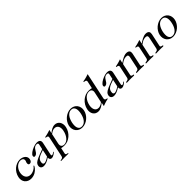

<svg xmlns="http://www.w3.org/2000/svg" viewBox="359 -2345 4155 4155"><g transform="rotate(-45 2436.0 -268.0)"><path d="M8.3 -213.9Q20 -269.5 48.6 -315.4Q77.1 -361.3 116 -393.8Q154.8 -426.3 200.7 -444.1Q246.6 -461.9 293 -461.9Q331.1 -461.9 363.8 -450.4Q396.5 -439 419.4 -418.9Q442.4 -398.9 452.9 -371.1Q463.4 -343.3 456.1 -310.1Q452.6 -292 445.6 -279.3Q438.5 -266.6 429.4 -258.5Q420.4 -250.5 409.7 -246.8Q398.9 -243.2 387.2 -243.2Q377.9 -243.2 369.6 -246.3Q361.3 -249.5 356.2 -257.1Q351.1 -264.6 349.6 -277.1Q348.1 -289.6 352.1 -308.1Q353.5 -316.4 356 -322.3Q358.4 -328.1 360.6 -333.5Q362.8 -338.9 365 -344.2Q367.2 -349.6 368.7 -356.9Q372.1 -374 368.7 -388.7Q365.2 -403.3 354.5 -414.3Q343.8 -425.3 326.2 -431.6Q308.6 -438 283.7 -438Q255.4 -438 226.3 -424.8Q197.3 -411.6 172.6 -388.2Q147.9 -364.7 129.4 -332.8Q110.8 -300.8 102.5 -263.2Q93.3 -220.2 97.7 -183.3Q102.1 -146.5 119.1 -119.4Q136.2 -92.3 165.3 -77.1Q194.3 -62 234.4 -62Q251 -62 268.6 -65.4Q286.1 -68.8 303.2 -75.2Q320.3 -81.5 336.2 -89.8Q352.1 -98.1 365.2 -107.9Q377.9 -117.2 386 -126Q394 -134.8 399.4 -141.4Q404.8 -147.9 408.4 -151.9Q412.1 -155.8 416.5 -155.8Q424.3 -155.8 422.4 -145Q420.9 -138.7 413.1 -124.8Q405.3 -110.8 391.4 -94Q377.4 -77.1 357.4 -59.1Q337.4 -41 311.3 -26.1Q285.2 -11.2 252.9 -1.7Q220.7 7.8 182.6 7.8Q136.7 7.8 99.9 -9Q63 -25.9 39.1 -55.4Q15.1 -85 6.6 -125.7Q-2 -166.5 8.3 -213.9Z M794.4 -253.9Q735.8 -234.9 698 -218.8Q660.2 -202.6 636.7 -186Q613.3 -169.4 602.1 -150.6Q590.8 -131.8 585.4 -107.9Q576.2 -64.5 587.6 -46.1Q599.1 -27.8 624.5 -27.8Q631.8 -27.8 644.8 -30.8Q657.7 -33.7 674.8 -40.8Q691.9 -47.9 713.4 -59.8Q734.9 -71.8 759.8 -89.8ZM843.3 -62Q840.8 -48.3 846.2 -41.3Q851.6 -34.2 863.8 -34.2Q874 -34.2 884 -39.6Q894 -44.9 902.3 -51Q910.6 -57.1 917 -62.5Q923.3 -67.9 926.8 -67.9Q930.2 -67.9 932.1 -65.7Q934.1 -63.5 933.1 -59.1Q932.6 -55.7 920.9 -44.7Q909.2 -33.7 891.6 -22Q874 -10.3 853 -1.2Q832 7.8 812 7.8Q793.5 7.8 781.7 1Q770 -5.9 763.9 -16.4Q757.8 -26.9 756.1 -39.8Q754.4 -52.7 756.3 -64.9Q704.1 -28.3 656.7 -10.3Q609.4 7.8 571.8 7.8Q547.4 7.8 529.3 0.5Q511.2 -6.8 500 -20Q488.8 -33.2 485.1 -51Q481.4 -68.8 485.8 -89.8Q489.3 -106 495.6 -119.6Q502 -133.3 515.1 -146.5Q528.3 -159.7 550 -173.1Q571.8 -186.5 605.5 -202.1Q639.2 -217.8 686.8 -236.3Q734.4 -254.9 799.3 -277.8L824.2 -395Q829.6 -418 818.6 -428Q807.6 -438 784.7 -438Q754.9 -438 735.1 -426Q715.3 -414.1 700.9 -396.5Q686.5 -378.9 674.8 -357.9Q663.1 -336.9 649.7 -319.3Q636.2 -301.8 618.7 -289.8Q601.1 -277.8 574.2 -277.8Q560.1 -277.8 553.5 -289.8Q546.9 -301.8 550.8 -319.8Q554.2 -335 568.4 -351.6Q582.5 -368.2 603.8 -383.8Q625 -399.4 651.6 -413.6Q678.2 -427.7 706.3 -438.5Q734.4 -449.2 762 -455.6Q789.6 -461.9 813 -461.9Q839.4 -461.9 859.6 -455.8Q879.9 -449.7 892.1 -437Q904.3 -424.3 908.4 -405Q912.6 -385.7 906.7 -358.9Z M1129.4 -115.2Q1123.5 -88.4 1127.7 -68.4Q1131.8 -48.3 1143.1 -35.4Q1154.3 -22.5 1171.4 -16.1Q1188.5 -9.8 1208.5 -9.8Q1241.2 -9.8 1272.2 -25.1Q1303.2 -40.5 1329.3 -69.6Q1355.5 -98.6 1375.5 -140.1Q1395.5 -181.6 1406.2 -233.9Q1413.1 -264.2 1412.1 -295.7Q1411.1 -327.1 1399.9 -352.5Q1388.7 -377.9 1366 -394Q1343.3 -410.2 1306.6 -410.2Q1273.4 -410.2 1244.1 -396Q1214.8 -381.8 1180.2 -356ZM1185.5 -379.9Q1206.1 -396 1226.6 -410.9Q1247.1 -425.8 1268.8 -437Q1290.5 -448.2 1313.7 -455.1Q1336.9 -461.9 1361.8 -461.9Q1399.9 -461.9 1429.9 -445.8Q1460 -429.7 1478.8 -401.1Q1497.6 -372.6 1503.7 -334.2Q1509.8 -295.9 1500 -251Q1487.8 -193.8 1458.3 -146.5Q1428.7 -99.1 1388.4 -64.7Q1348.1 -30.3 1300.5 -11.2Q1252.9 7.8 1204.6 7.8Q1189.5 7.8 1174.1 6.8Q1158.7 5.9 1145.5 4.4Q1132.3 2.9 1121.8 0.7Q1111.3 -1.5 1105.5 -3.9L1077.6 127.9Q1074.2 143.6 1077.6 152.3Q1081.1 161.1 1088.1 165.5Q1095.2 169.9 1104.2 171.4Q1113.3 172.9 1120.8 174.1Q1128.4 175.3 1133.3 177.5Q1138.2 179.7 1137.2 186Q1136.2 190.4 1132.3 192.1Q1128.4 193.8 1120.1 193.8Q1091.3 193.8 1067.1 192.9Q1043 191.9 1018.6 191.9Q994.6 191.9 969.7 192.9Q944.8 193.8 916.5 193.8Q908.2 193.8 905.5 192.1Q902.8 190.4 903.8 186Q904.8 179.7 910.6 177.5Q916.5 175.3 924.6 174.1Q932.6 172.9 942.1 171.4Q951.7 169.9 960.7 165.5Q969.7 161.1 976.8 152.3Q983.9 143.6 987.3 127.9L1087.9 -346.2Q1091.3 -362.8 1087.9 -372.3Q1084.5 -381.8 1076.9 -386.7Q1069.3 -391.6 1060.1 -393.3Q1050.8 -395 1042.7 -396.5Q1034.7 -397.9 1029.3 -400.1Q1023.9 -402.3 1025.4 -408.2Q1026.4 -412.6 1029.5 -414.6Q1032.7 -416.5 1039.8 -418.2Q1046.9 -419.9 1059.3 -421.9Q1071.8 -423.8 1091.1 -428.5Q1110.4 -433.1 1137.9 -440.9Q1165.5 -448.7 1203.1 -461.9Z M1749 7.8Q1699.2 7.8 1660.6 -11.5Q1622.1 -30.8 1597.9 -63.2Q1573.7 -95.7 1565.4 -138.2Q1557.1 -180.7 1566.9 -227.1Q1576.7 -273.4 1603.3 -315.9Q1629.9 -358.4 1668 -390.9Q1706.1 -423.3 1752.7 -442.6Q1799.3 -461.9 1849.1 -461.9Q1898.9 -461.9 1937.3 -442.6Q1975.6 -423.3 1999.8 -390.9Q2023.9 -358.4 2032.2 -315.9Q2040.5 -273.4 2030.8 -227.1Q2021 -180.7 1994.4 -138.2Q1967.8 -95.7 1929.9 -63.2Q1892.1 -30.8 1845.5 -11.5Q1798.8 7.8 1749 7.8ZM1754.4 -16.1Q1792 -16.1 1821.5 -33.9Q1851.1 -51.8 1873.5 -81.3Q1896 -110.8 1911.1 -148.9Q1926.3 -187 1934.6 -227.1Q1943.4 -267.1 1944.3 -305.2Q1945.3 -343.3 1935.3 -372.8Q1925.3 -402.3 1903.3 -420.2Q1881.3 -438 1843.8 -438Q1806.2 -438 1776.4 -420.2Q1746.6 -402.3 1724.1 -372.8Q1701.7 -343.3 1686.5 -305.2Q1671.4 -267.1 1662.6 -227.1Q1654.3 -187 1653.6 -148.9Q1652.8 -110.8 1662.6 -81.3Q1672.4 -51.8 1694.6 -33.9Q1716.8 -16.1 1754.4 -16.1Z M2469.7 -338.9Q2476.1 -366.2 2472.2 -386Q2468.3 -405.8 2457 -418.5Q2445.8 -431.2 2428.2 -437.5Q2410.6 -443.8 2390.1 -443.8Q2356.4 -443.8 2325.4 -428Q2294.4 -412.1 2268.6 -383.5Q2242.7 -355 2223.6 -315.4Q2204.6 -275.9 2194.3 -228Q2188 -198.2 2188.7 -165.5Q2189.5 -132.8 2200.4 -106Q2211.4 -79.1 2234.4 -61.5Q2257.3 -43.9 2295.4 -43.9Q2316.9 -43.9 2338.1 -50.8Q2359.4 -57.6 2376.7 -67.1Q2394 -76.7 2405.8 -86.7Q2417.5 -96.7 2419.4 -103ZM2528.3 -613.8Q2531.7 -630.9 2527.8 -640.4Q2523.9 -649.9 2516.1 -654.8Q2508.3 -659.7 2498.3 -661.4Q2488.3 -663.1 2479.7 -664.3Q2471.2 -665.5 2465.6 -667.7Q2460 -669.9 2461.4 -675.8Q2462.4 -680.2 2465.8 -682.4Q2469.2 -684.6 2476.8 -686Q2484.4 -687.5 2497.3 -689.7Q2510.3 -691.9 2530 -696.3Q2549.8 -700.7 2577.4 -708.7Q2605 -716.8 2642.6 -730L2513.2 -120.1Q2509.3 -102.1 2512.7 -91.3Q2516.1 -80.6 2523.2 -74.7Q2530.3 -68.8 2539.8 -66.7Q2549.3 -64.5 2557.4 -62.7Q2565.4 -61 2570.6 -59.1Q2575.7 -57.1 2574.7 -51.8Q2573.7 -47.4 2570.8 -45.4Q2567.9 -43.5 2560.8 -41.5Q2553.7 -39.6 2541.7 -37.4Q2529.8 -35.2 2510.7 -29.8Q2491.7 -24.4 2465.1 -15.6Q2438.5 -6.8 2401.9 7.8L2420.4 -80.1Q2402.8 -64.5 2382.8 -48.6Q2362.8 -32.7 2340.1 -20.3Q2317.4 -7.8 2292.5 0Q2267.6 7.8 2241.2 7.8Q2199.7 7.8 2168.9 -9Q2138.2 -25.9 2119.6 -54.2Q2101.1 -82.5 2095.2 -119.9Q2089.4 -157.2 2098.1 -198.2Q2110.8 -257.8 2140.6 -306.4Q2170.4 -355 2211.2 -389.6Q2252 -424.3 2300.3 -443.1Q2348.6 -461.9 2397.9 -461.9Q2437 -461.9 2459.5 -457.5Q2481.9 -453.1 2493.2 -450.2Z M2943.8 -253.9Q2885.3 -234.9 2847.4 -218.8Q2809.6 -202.6 2786.1 -186Q2762.7 -169.4 2751.5 -150.6Q2740.2 -131.8 2734.9 -107.9Q2725.6 -64.5 2737.1 -46.1Q2748.5 -27.8 2773.9 -27.8Q2781.2 -27.8 2794.2 -30.8Q2807.1 -33.7 2824.2 -40.8Q2841.3 -47.9 2862.8 -59.8Q2884.3 -71.8 2909.2 -89.8ZM2992.7 -62Q2990.2 -48.3 2995.6 -41.3Q3001 -34.2 3013.2 -34.2Q3023.4 -34.2 3033.4 -39.6Q3043.5 -44.9 3051.8 -51Q3060.1 -57.1 3066.4 -62.5Q3072.8 -67.9 3076.2 -67.9Q3079.6 -67.9 3081.5 -65.7Q3083.5 -63.5 3082.5 -59.1Q3082 -55.7 3070.3 -44.7Q3058.6 -33.7 3041 -22Q3023.4 -10.3 3002.4 -1.2Q2981.4 7.8 2961.4 7.8Q2942.9 7.8 2931.2 1Q2919.4 -5.9 2913.3 -16.4Q2907.2 -26.9 2905.5 -39.8Q2903.8 -52.7 2905.8 -64.9Q2853.5 -28.3 2806.2 -10.3Q2758.8 7.8 2721.2 7.8Q2696.8 7.8 2678.7 0.5Q2660.6 -6.8 2649.4 -20Q2638.2 -33.2 2634.5 -51Q2630.9 -68.8 2635.3 -89.8Q2638.7 -106 2645 -119.6Q2651.4 -133.3 2664.6 -146.5Q2677.7 -159.7 2699.5 -173.1Q2721.2 -186.5 2754.9 -202.1Q2788.6 -217.8 2836.2 -236.3Q2883.8 -254.9 2948.7 -277.8L2973.6 -395Q2979 -418 2968 -428Q2957 -438 2934.1 -438Q2904.3 -438 2884.5 -426Q2864.7 -414.1 2850.3 -396.5Q2835.9 -378.9 2824.2 -357.9Q2812.5 -336.9 2799.1 -319.3Q2785.6 -301.8 2768.1 -289.8Q2750.5 -277.8 2723.6 -277.8Q2709.5 -277.8 2702.9 -289.8Q2696.3 -301.8 2700.2 -319.8Q2703.6 -335 2717.8 -351.6Q2731.9 -368.2 2753.2 -383.8Q2774.4 -399.4 2801 -413.6Q2827.6 -427.7 2855.7 -438.5Q2883.8 -449.2 2911.4 -455.6Q2939 -461.9 2962.4 -461.9Q2988.8 -461.9 3009 -455.8Q3029.3 -449.7 3041.5 -437Q3053.7 -424.3 3057.9 -405Q3062 -385.7 3056.2 -358.9Z M3344.7 -370.1Q3365.2 -383.3 3389.9 -399.4Q3414.6 -415.5 3441.7 -429.4Q3468.8 -443.4 3497.1 -452.6Q3525.4 -461.9 3553.2 -461.9Q3583.5 -461.9 3603.3 -454.1Q3623 -446.3 3633.8 -432.6Q3644.5 -418.9 3646.7 -399.9Q3648.9 -380.9 3644.5 -358.9L3583 -69.8Q3579.6 -54.2 3583.3 -45.4Q3586.9 -36.6 3594.2 -32.2Q3601.6 -27.8 3610.6 -26.4Q3619.6 -24.9 3627.7 -23.4Q3635.7 -22 3640.6 -19.3Q3645.5 -16.6 3644 -9.8Q3642.6 -2.9 3638.2 -0.5Q3633.8 2 3625.5 2Q3616.2 2 3606.7 1.7Q3597.2 1.5 3585.4 1Q3573.7 0.5 3558.6 0.2Q3543.5 0 3522.9 0Q3502.4 0 3487.3 0.2Q3472.2 0.5 3460.2 1Q3448.2 1.5 3438.7 1.7Q3429.2 2 3419.9 2Q3411.6 2 3408.2 -0.5Q3404.8 -2.9 3406.2 -9.8Q3407.7 -16.6 3413.8 -19.3Q3419.9 -22 3428.2 -23.4Q3436.5 -24.9 3446.5 -26.4Q3456.5 -27.8 3465.6 -32.2Q3474.6 -36.6 3481.9 -45.4Q3489.3 -54.2 3492.7 -69.8L3550.8 -344.2Q3557.6 -376 3546.4 -393.1Q3535.2 -410.2 3497.1 -410.2Q3475.6 -410.2 3456.3 -405.8Q3437 -401.4 3418 -392.6Q3398.9 -383.8 3379.4 -371.1Q3359.9 -358.4 3338.4 -341.8L3280.8 -69.8Q3277.3 -54.2 3281 -45.4Q3284.7 -36.6 3292 -32.2Q3299.3 -27.8 3308.6 -26.4Q3317.9 -24.9 3325.9 -23.4Q3334 -22 3338.9 -19.3Q3343.8 -16.6 3342.3 -9.8Q3340.8 -2.9 3336.4 -0.5Q3332 2 3323.7 2Q3314.5 2 3304.9 1.7Q3295.4 1.5 3283.7 1Q3272 0.5 3256.8 0.2Q3241.7 0 3221.2 0Q3200.7 0 3185.3 0.2Q3169.9 0.5 3158 1Q3146 1.5 3136.5 1.7Q3127 2 3117.7 2Q3109.4 2 3106 -0.5Q3102.5 -2.9 3104 -9.8Q3105.5 -16.6 3111.6 -19.3Q3117.7 -22 3126.2 -23.4Q3134.8 -24.9 3144.5 -26.4Q3154.3 -27.8 3163.6 -32.2Q3172.9 -36.6 3180.2 -45.4Q3187.5 -54.2 3190.9 -69.8L3249.5 -346.2Q3252.9 -362.8 3249.5 -372.3Q3246.1 -381.8 3239 -386.7Q3231.9 -391.6 3222.7 -393.3Q3213.4 -395 3205.3 -396.5Q3197.3 -397.9 3192.4 -400.1Q3187.5 -402.3 3188.5 -408.2Q3189.5 -412.6 3192.6 -414.6Q3195.8 -416.5 3202.9 -418.2Q3210 -419.9 3222.2 -421.9Q3234.4 -423.8 3253.7 -428.5Q3272.9 -433.1 3300 -440.9Q3327.1 -448.7 3364.3 -461.9Z M3937.5 -370.1Q3958 -383.3 3982.7 -399.4Q4007.3 -415.5 4034.4 -429.4Q4061.5 -443.4 4089.8 -452.6Q4118.2 -461.9 4146 -461.9Q4176.3 -461.9 4196 -454.1Q4215.8 -446.3 4226.6 -432.6Q4237.3 -418.9 4239.5 -399.9Q4241.7 -380.9 4237.3 -358.9L4175.8 -69.8Q4172.4 -54.2 4176 -45.4Q4179.7 -36.6 4187 -32.2Q4194.3 -27.8 4203.4 -26.4Q4212.4 -24.9 4220.5 -23.4Q4228.5 -22 4233.4 -19.3Q4238.3 -16.6 4236.8 -9.8Q4235.4 -2.9 4231 -0.5Q4226.6 2 4218.3 2Q4209 2 4199.5 1.7Q4189.9 1.5 4178.2 1Q4166.5 0.5 4151.4 0.2Q4136.2 0 4115.7 0Q4095.2 0 4080.1 0.2Q4064.9 0.5 4053 1Q4041 1.5 4031.5 1.7Q4022 2 4012.7 2Q4004.4 2 4001 -0.5Q3997.6 -2.9 3999 -9.8Q4000.5 -16.6 4006.6 -19.3Q4012.7 -22 4021 -23.4Q4029.3 -24.9 4039.3 -26.4Q4049.3 -27.8 4058.3 -32.2Q4067.4 -36.6 4074.7 -45.4Q4082 -54.2 4085.4 -69.8L4143.6 -344.2Q4150.4 -376 4139.2 -393.1Q4127.9 -410.2 4089.8 -410.2Q4068.4 -410.2 4049.1 -405.8Q4029.8 -401.4 4010.7 -392.6Q3991.7 -383.8 3972.2 -371.1Q3952.6 -358.4 3931.2 -341.8L3873.5 -69.8Q3870.1 -54.2 3873.8 -45.4Q3877.4 -36.6 3884.8 -32.2Q3892.1 -27.8 3901.4 -26.4Q3910.6 -24.9 3918.7 -23.4Q3926.8 -22 3931.6 -19.3Q3936.5 -16.6 3935.1 -9.8Q3933.6 -2.9 3929.2 -0.5Q3924.8 2 3916.5 2Q3907.2 2 3897.7 1.7Q3888.2 1.5 3876.5 1Q3864.7 0.5 3849.6 0.2Q3834.5 0 3814 0Q3793.5 0 3778.1 0.2Q3762.7 0.5 3750.7 1Q3738.8 1.5 3729.2 1.7Q3719.7 2 3710.4 2Q3702.1 2 3698.7 -0.5Q3695.3 -2.9 3696.8 -9.8Q3698.2 -16.6 3704.3 -19.3Q3710.4 -22 3719 -23.4Q3727.5 -24.9 3737.3 -26.4Q3747.1 -27.8 3756.3 -32.2Q3765.6 -36.6 3772.9 -45.4Q3780.3 -54.2 3783.7 -69.8L3842.3 -346.2Q3845.7 -362.8 3842.3 -372.3Q3838.9 -381.8 3831.8 -386.7Q3824.7 -391.6 3815.4 -393.3Q3806.2 -395 3798.1 -396.5Q3790 -397.9 3785.2 -400.1Q3780.3 -402.3 3781.2 -408.2Q3782.2 -412.6 3785.4 -414.6Q3788.6 -416.5 3795.7 -418.2Q3802.7 -419.9 3814.9 -421.9Q3827.1 -423.8 3846.4 -428.5Q3865.7 -433.1 3892.8 -440.9Q3919.9 -448.7 3957 -461.9Z M4527.8 7.8Q4478 7.8 4439.5 -11.5Q4400.9 -30.8 4376.7 -63.2Q4352.5 -95.7 4344.2 -138.2Q4335.9 -180.7 4345.7 -227.1Q4355.5 -273.4 4382.1 -315.9Q4408.7 -358.4 4446.8 -390.9Q4484.9 -423.3 4531.5 -442.6Q4578.1 -461.9 4627.9 -461.9Q4677.7 -461.9 4716.1 -442.6Q4754.4 -423.3 4778.6 -390.9Q4802.7 -358.4 4811 -315.9Q4819.3 -273.4 4809.6 -227.1Q4799.8 -180.7 4773.2 -138.2Q4746.6 -95.7 4708.7 -63.2Q4670.9 -30.8 4624.3 -11.5Q4577.6 7.8 4527.8 7.8ZM4533.2 -16.1Q4570.8 -16.1 4600.3 -33.9Q4629.9 -51.8 4652.3 -81.3Q4674.8 -110.8 4689.9 -148.9Q4705.1 -187 4713.4 -227.1Q4722.2 -267.1 4723.1 -305.2Q4724.1 -343.3 4714.1 -372.8Q4704.1 -402.3 4682.1 -420.2Q4660.2 -438 4622.6 -438Q4585 -438 4555.2 -420.2Q4525.4 -402.3 4502.9 -372.8Q4480.5 -343.3 4465.3 -305.2Q4450.2 -267.1 4441.4 -227.1Q4433.1 -187 4432.4 -148.9Q4431.6 -110.8 4441.4 -81.3Q4451.2 -51.8 4473.4 -33.9Q4495.6 -16.1 4533.2 -16.1Z"/></g></svg>

Font: XB Zar
Style: Italic
Weight: 400
Italic angle: -12°
Designer: Behnam
Foundry: Irmug
Version: Version 8.005 2009